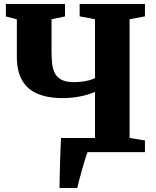

<svg xmlns="http://www.w3.org/2000/svg" viewBox="-20 -763 782 963"><path d="M278.5 180Q279 151.5 279.8 109.5Q280.5 67.5 282.2 20.2Q284 -27 286 -71H456.5V-302Q422 -287 379.8 -279Q337.5 -271 294.5 -271Q248 -271 211 -279.2Q174 -287.5 146.5 -303.8Q119 -320 100.8 -344.8Q82.5 -369.5 73.5 -402.8Q64.5 -436 64.5 -477.5V-666L9.5 -680.5V-743H306V-680.5L238.5 -666.5V-507.5Q238.5 -476.5 241 -448.2Q243.5 -420 254 -398Q264.5 -376 287.5 -363.5Q310.5 -351 350.5 -351Q370 -351 390.5 -353.5Q411 -356 428.5 -360.8Q446 -365.5 456.5 -371.5V-666.5L379.5 -681V-743H707V-681L630 -666.5V-71L707 -58.5V0H419.5Q414.5 10.5 406.8 35.8Q399 61 390.8 90.5Q382.5 120 376 145Q369.5 170 367.5 180Z"/></svg>

Font: Merriweather 36pt Black
Style: Regular
Weight: 900
Version: Version 2.100